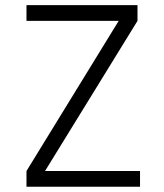

<svg xmlns="http://www.w3.org/2000/svg" viewBox="-20 -713 626 733"><path d="M81.1 0H514.6V-60.1H151.9L504.9 -633.3V-693.4H81.1V-633.3H433.1L81.1 -60.1Z"/></svg>

Font: Cascadia Code Light
Style: Regular
Weight: 300
Monospace: yes
Designer: Aaron Bell
Foundry: Saja Typeworks
Version: Version 2404.023